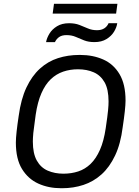

<svg xmlns="http://www.w3.org/2000/svg" viewBox="-20 -987 734 1017"><path d="M304 10Q237 10 183 -14.5Q129 -39 96.5 -92Q64 -145 64 -232Q64 -254 68 -290.5Q72 -327 79 -373Q91 -462 120 -523.5Q149 -585 191.5 -623.5Q234 -662 287 -679Q340 -696 400 -696H405Q472 -696 526.5 -672Q581 -648 613 -594.5Q645 -541 645 -454Q645 -433 641 -396.5Q637 -360 630 -314Q619 -225 589.5 -163Q560 -101 517.5 -63Q475 -25 422 -7.5Q369 10 309 10ZM316 -67Q358 -67 394.5 -79Q431 -91 460 -119Q489 -147 509.5 -193.5Q530 -240 540 -308Q545 -342 548 -365Q551 -388 552.5 -403.5Q554 -419 554.5 -430Q555 -441 555 -450Q555 -514 534 -551Q513 -588 476.5 -604Q440 -620 393 -620Q351 -620 314.5 -607.5Q278 -595 249 -567.5Q220 -540 199.5 -493.5Q179 -447 169 -379Q165 -345 161.5 -322Q158 -299 156.5 -283Q155 -267 154.5 -256.5Q154 -246 154 -237Q154 -174 175 -136.5Q196 -99 233 -83Q270 -67 316 -67ZM259 -915 266 -967H602L595 -915ZM224 -764Q228 -786 242 -809Q256 -832 282 -848Q308 -864 346 -864Q377 -864 400.5 -855Q424 -846 445.5 -836.5Q467 -827 494 -827Q517 -827 532.5 -837Q548 -847 555 -864H601Q598 -842 584 -819Q570 -796 544 -780Q518 -764 480 -764Q449 -764 426 -773Q403 -782 381.5 -791.5Q360 -801 332 -801Q308 -801 293.5 -791Q279 -781 271 -764Z"/></svg>

Font: Chivo Medium Light
Style: Italic
Weight: 300
Italic angle: -8.05°
Version: Version 2.002